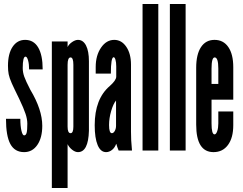

<svg xmlns="http://www.w3.org/2000/svg" viewBox="-20 -755 1217 963"><path d="M101 8Q142.5 8 167.2 -28Q192 -64 192 -124Q192 -205 132 -305Q109 -349.5 101.5 -371Q94 -392.5 94 -414Q94 -471 108 -471Q115.5 -471 120.8 -452.2Q126 -433.5 126 -407H194Q194 -479 171.5 -517Q149 -555 106 -555Q66.5 -555 43.2 -520.2Q20 -485.5 20 -425Q20 -401 23.5 -382.8Q27 -364.5 39 -337.5Q51 -310.5 76 -260Q99.5 -210.5 108.2 -183.8Q117 -157 117 -135Q117 -101.5 113.5 -88.8Q110 -76 101 -76Q93 -76 87.5 -99.5Q82 -123 82 -159H10Q10 -73 32 -32.5Q54 8 101 8Z M240 188H319V-32Q326.5 -16 341.8 -4Q357 8 371 8Q423 8 426 -99V-448Q426 -498.5 411.5 -526.8Q397 -555 371 -555Q357.5 -555 341.2 -543.8Q325 -532.5 319 -519V-547H240ZM334 -87Q319 -87 319 -120V-430Q319 -467 334 -467Q348 -467 348 -430V-120Q348 -87 334 -87Z M512 8Q528 8 542 -3.2Q556 -14.5 562.5 -33H563.5Q564 -29.5 568.5 -17Q573 -4.5 575 0H642Q639 -31 638 -51.8Q637 -72.5 637 -95V-431Q637 -485.5 613.5 -520.2Q590 -555 553 -555Q513.5 -555 486.8 -516Q460 -477 460 -419V-386H536Q536 -468 550 -468Q555.5 -468 559.2 -455.2Q563 -442.5 563 -422V-370.5Q563 -352.5 531 -324Q455 -259.5 455 -127Q455 -62.5 469.8 -27.2Q484.5 8 512 8ZM541 -87Q527 -87 527 -128Q527 -162 537.5 -198Q548 -234 562 -251V-124Q562 -110 555.8 -98.5Q549.5 -87 541 -87Z M695 0H774V-735H695Z M832 0H911V-735H832Z M1051 8Q1097 8 1123.5 -28Q1150 -64 1150 -127V-196H1075V-136Q1075 -113.5 1069.5 -97.2Q1064 -81 1056 -81Q1041 -81 1041 -136V-255H1150V-418Q1150 -483 1125.2 -519Q1100.5 -555 1056 -555Q1012 -555 988 -518.5Q964 -482 964 -415V-130Q964 8 1051 8ZM1041 -334V-411Q1041 -467.5 1057 -467Q1075 -466.5 1075 -411V-334Z"/></svg>

Font: League Gothic Condensed
Style: Regular
Weight: 400
Width: 3
Designer: The League of Moveable Type
Version: Version 1.600; ttfautohint (v1.8.3)